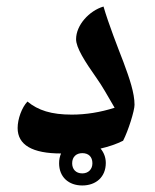

<svg xmlns="http://www.w3.org/2000/svg" viewBox="-20 -605 475 588"><path d="M232 -37C274 -37 304 -63 304 -106C304 -123 298 -138 288 -150C314 -156 337 -164 357 -174C373 -205 392 -266 392 -284C392 -320 377 -364 358 -415C341 -459 312 -533 297 -585C253 -572 213 -528 213 -485C213 -459 239 -418 277 -364C292 -343 309 -313 331 -275C287 -261 243 -254 200 -254C137 -254 97 -267 64 -294C47 -276 34 -241 34 -213C34 -161 79 -135 167 -135C163 -126 161 -116 161 -105C161 -63 190 -37 232 -37ZM232 -74C212 -74 201 -87 201 -105C201 -125 214 -136 232 -136C251 -136 263 -125 263 -105C263 -87 251 -74 232 -74Z"/></svg>

Font: Noto Naskh Arabic UI
Style: Bold
Weight: 700
Designer: Monotype Design Team, David Williams, Mohamad Dakak and Nizar Qandah
Foundry: Monotype Imaging Inc.
Version: Version 2.016